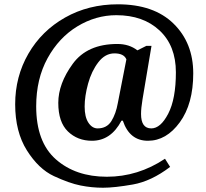

<svg xmlns="http://www.w3.org/2000/svg" viewBox="-20 -734 961 896"><path d="M435.5 -134.8Q478.5 -134.8 499.8 -168.9Q521 -203.1 529.8 -252.9L569.8 -457Q558.1 -484.9 514.2 -484.9Q470.7 -484.9 439 -443.6Q407.2 -402.3 391.1 -343.8Q375 -285.2 375 -236.8Q375 -188 392.6 -161.4Q410.2 -134.8 435.5 -134.8ZM638.2 -202.1Q638.2 -134.8 686 -134.8Q729.5 -134.8 765.1 -203.6Q800.8 -272.5 800.8 -396.5Q800.8 -520.5 724.6 -591.8Q648.4 -663.1 522.9 -663.1Q426.8 -663.1 340.8 -610.8Q254.9 -558.6 201.9 -462.2Q148.9 -365.7 148.9 -237.8Q148.9 -70.8 241.2 10Q333.5 90.8 478.5 90.8Q624 90.8 750 6.8L773.9 44.9Q686 111.8 599.9 127Q513.7 142.1 460.9 142.1Q408.2 142.1 355.7 131.6Q303.2 121.1 231.7 87.9Q160.2 54.7 105.5 -32.2Q50.8 -119.1 50.8 -247.6Q50.8 -376.5 112.5 -483.4Q174.3 -590.3 283.7 -652.1Q393.1 -713.9 529.8 -713.9Q697.8 -713.9 789.8 -623.8Q881.8 -533.7 881.8 -391.6Q881.8 -249.5 819.1 -163.3Q756.3 -77.1 670.4 -77.1Q584.5 -77.1 553.2 -170.9H546.9Q497.6 -77.1 409.2 -77.1Q341.8 -77.1 296.9 -120.6Q252 -164.1 252 -253.9Q252 -343.8 319.6 -436.3Q387.2 -528.8 527.8 -528.8Q583 -528.8 621.1 -499L663.1 -520H687L645 -270Q638.2 -229 638.2 -202.1Z"/></svg>

Font: DroidSerif-Bold
Style: Bold
Weight: 700
Foundry: Ascender Corporation
Version: Version 1.00 build 112